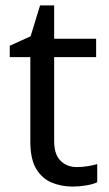

<svg xmlns="http://www.w3.org/2000/svg" viewBox="-20 -679 401 709"><path d="M264 -62Q284 -62 305 -65.5Q326 -69 339 -73V-6Q325 1 299 5.5Q273 10 249 10Q207 10 171.5 -4.5Q136 -19 114 -55Q92 -91 92 -156V-468H16V-510L93 -545L128 -659H180V-536H335V-468H180V-158Q180 -109 203.5 -85.5Q227 -62 264 -62Z"/></svg>

Font: lkorean85
Style: Book
Weight: 400
Designer: Jelle Bosma - Monotype Design Team
Foundry: Monotype Imaging Inc.
Version: Version 2.003